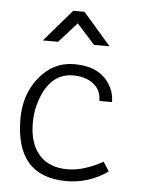

<svg xmlns="http://www.w3.org/2000/svg" viewBox="-47 -637 510 680"><g transform="rotate(5 208.0 -296.5)"><path d="M325 -484H270L206 -555L142 -484H88L186 -598H226ZM215 -37Q271 -37 340 -75L361 -42Q294 5 215 5Q33 5 33 -201Q33 -286 80 -346Q131 -410 206 -410Q305 -410 339 -339Q351 -317 351 -288H306Q306 -327 278 -348.5Q250 -370 206 -370Q118 -370 86 -254Q78 -226 78 -189Q78 -118 113 -77.5Q148 -37 215 -37Z"/></g></svg>

Font: Bhavuka
Style: Regular
Weight: 400
Version: 2.94.0; ttfautohint (v1.2) -l 7 -r 28 -G 50 -x 13 -D deva -f